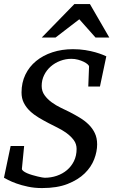

<svg xmlns="http://www.w3.org/2000/svg" viewBox="-25 -936 573 972"><path d="M481 -498H421.9L425.8 -599.1Q425.8 -604 418.5 -610.6Q411.1 -617.2 398.7 -623.3Q386.2 -629.4 370.1 -633.8Q354 -638.2 335.9 -638.2Q307.1 -638.2 280 -627.9Q252.9 -617.7 231.9 -599.4Q210.9 -581.1 198.5 -555.9Q186 -530.8 186 -501Q186 -474.1 200.7 -453.9Q215.3 -433.6 236.8 -418Q258.3 -402.3 282.7 -390.6Q307.1 -378.9 327.1 -369.1Q353.5 -355.5 378.7 -340.3Q403.8 -325.2 423.3 -306.2Q442.9 -287.1 454.8 -262.5Q466.8 -237.8 466.8 -205.1Q466.8 -168.9 451.9 -129.9Q437 -90.8 403.8 -58.3Q370.6 -25.9 317.6 -4.9Q264.6 16.1 188 16.1Q149.4 16.1 116.5 9Q83.5 2 58.3 -7.1Q33.2 -16.1 16.8 -24.7Q0.5 -33.2 -4.9 -36.1L28.8 -196.8H97.2L85.9 -82Q85.4 -76.2 92.8 -70.3Q100.1 -64.5 111.8 -59.3Q123.5 -54.2 137.7 -50Q151.9 -45.9 164.8 -42.7Q177.7 -39.6 187.7 -37.8Q197.8 -36.1 201.2 -36.1Q233.4 -36.1 262.7 -46.1Q292 -56.2 314.2 -75Q336.4 -93.8 349.6 -120.8Q362.8 -147.9 362.8 -182.1Q362.8 -207.5 347.9 -227.3Q333 -247.1 311.3 -262.7Q289.6 -278.3 265.1 -290.3Q240.7 -302.2 222.2 -312Q195.8 -325.7 170.9 -340.6Q146 -355.5 126.7 -373.8Q107.4 -392.1 95.7 -415Q84 -438 84 -467.8Q84 -517.6 103.5 -558.1Q123 -598.6 158 -627.2Q192.9 -655.8 240.5 -671.4Q288.1 -687 344.2 -687Q377.9 -687 406.7 -682.4Q435.5 -677.7 457.5 -671.4Q479.5 -665 493.9 -659.2Q508.3 -653.3 513.2 -650.9ZM458.5 -746.1 376.5 -838.4 256.3 -746.1H186.5L351.6 -915.5H430.2L528.3 -746.1Z"/></svg>

Font: Charis SIL
Style: Italic
Weight: 400
Italic angle: -11°
Foundry: SIL International
Version: Version 4.112